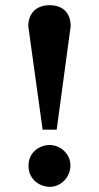

<svg xmlns="http://www.w3.org/2000/svg" viewBox="-20 -707 380 739"><path d="M251 -69.8Q251 -52.7 244.4 -37.6Q237.8 -22.5 226.8 -11.5Q215.8 -0.5 201.4 5.9Q187 12.2 170.9 12.2Q158.7 12.2 144.5 7.6Q130.4 2.9 118.2 -6.8Q106 -16.6 97.9 -32.2Q89.8 -47.9 89.8 -69.8Q89.8 -89.4 97.2 -104.2Q104.5 -119.1 116.2 -128.9Q127.9 -138.7 142.3 -143.8Q156.7 -148.9 170.9 -148.9Q184.6 -148.9 199 -143.6Q213.4 -138.2 224.9 -127.9Q236.3 -117.7 243.7 -103Q251 -88.4 251 -69.8ZM198.2 -208H144L88.9 -606Q88.9 -627 95.5 -642.3Q102.1 -657.7 113 -667.5Q124 -677.2 138.9 -682.1Q153.8 -687 170.9 -687Q187.5 -687 202.4 -682.4Q217.3 -677.7 228.3 -668Q239.3 -658.2 245.6 -642.8Q252 -627.4 252 -606Z"/></svg>

Font: Charis SIL Afr
Style: Bold
Weight: 700
Foundry: SIL International
Version: Version 5.000